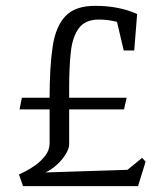

<svg xmlns="http://www.w3.org/2000/svg" viewBox="-20 -638 533 658"><path d="M59 0 45 -40Q49 -42 65.5 -50Q82 -58 101.5 -72Q121 -86 135.5 -105Q150 -124 150 -147V-263H47L55 -303H150Q150 -409 160.5 -478.5Q171 -548 204.5 -583Q238 -618 306 -618Q347 -618 383 -611Q419 -604 450 -590L440 -465H404L381 -563Q365 -567 350.5 -569Q336 -571 319 -571Q272 -571 250 -541Q228 -511 222.5 -458Q217 -405 217 -337V-303H414L405 -263H217V-144Q217 -129 205.5 -110Q194 -91 175.5 -74Q157 -57 136 -47L417 -56L467 -97L479 -84L453 0Z"/></svg>

Font: Manuale Light
Style: Regular
Weight: 300
Designer: Eduardo Tunni / Pablo Cosgaya
Foundry: Eduardo Tunni / Pablo Cosgaya
Version: Version 1.002